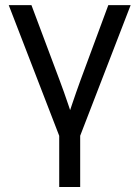

<svg xmlns="http://www.w3.org/2000/svg" viewBox="-20 -536 552 760"><path d="M14.6 -515.6H104.5L215.8 -218.8Q223.6 -198.7 232.7 -172.6Q241.7 -146.5 250 -122.6Q258.8 -96.7 267.6 -70.3H247.6Q256.3 -96.7 265.1 -122.6Q282.2 -173.3 298.8 -218.8L408.7 -515.6H497.1L294.9 7.8H216.8ZM214.4 -3.9H297.4V204.1H214.4Z"/></svg>

Font: Intratopia Thin
Style: Regular
Weight: 100
Designer: Rasmus Andersson
Foundry: rsms
Version: Version 3.000;Glyphs 3.2.3 (3260)